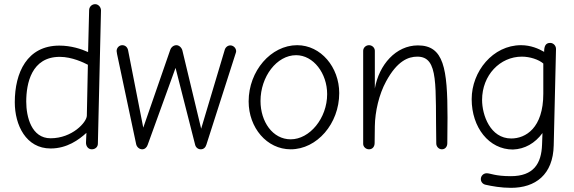

<svg xmlns="http://www.w3.org/2000/svg" viewBox="-20 -717 2755 922"><path d="M465 -667C465 -683 452 -697 437 -697C421 -697 408 -684 408 -668L403 -467C370 -482 321 -498 265 -498C110 -498 51 -368 51 -226C51 -116 105 -4 223 -4C302 -4 359 -46 395 -79L393 -34C392 -17 402 0 421 0C437 0 450 -11 450 -27ZM106 -229C106 -316 131 -444 267 -444C326 -444 383 -416 402 -406L397 -161C396 -130 327 -53 223 -53C131 -53 106 -156 106 -229Z M1114 -471C1114 -486 1101 -499 1086 -499C1073 -499 1062 -489 1059 -477L946 -99L856 -474C853 -487 841 -500 827 -500C813 -500 801 -489 798 -479L668 -104L595 -476C592 -490 582 -500 567 -500C552 -500 540 -487 540 -472C540 -469 541 -462 542 -458L634 -24C637 -11 649 0 663 0C675 0 685 -9 689 -21L823 -391L917 -22C920 -9 931 0 944 0C958 0 967 -9 971 -22L1112 -462C1113 -465 1114 -468 1114 -471Z M1376 0C1502 0 1609 -123 1609 -270C1609 -394 1521 -500 1407 -500C1281 -500 1174 -376 1174 -230C1174 -104 1261 0 1376 0ZM1402 -452C1485 -452 1551 -365 1551 -265C1551 -149 1467 -48 1376 -48C1289 -48 1231 -133 1231 -232C1231 -349 1309 -452 1402 -452Z M1780 -473C1780 -488 1767 -500 1752 -500C1737 -500 1724 -488 1724 -473V-26C1724 -12 1737 0 1752 0C1769 0 1779 -13 1779 -30L1780 -111C1781 -181 1800 -264 1834 -326C1887 -424 1940 -445 1984 -445C2089 -445 2070 -305 2075 -28C2075 -13 2087 0 2102 0C2118 0 2128 -13 2128 -29C2128.6 -73.4 2129 -114.5 2129 -152.3C2129 -389 2111.2 -499 1987 -499C1881 -499 1800 -406 1780 -292Z M2311 170C2342 177 2386 185 2434 185C2551 185 2636 122 2639 -19L2650 -482C2650 -498 2637 -511 2622 -511C2598 -511 2593 -492 2593 -468C2567 -483 2529 -500 2482 -500C2347 -500 2245 -374 2245 -241C2245 -105 2328 1 2443 1C2500 -1 2549 -29 2585 -78L2583 -23C2580 69 2542 129 2433 129C2357 129 2336 115 2317 115C2302 115 2289 127 2289 143C2289 156 2298 167 2311 170ZM2589 -267C2589 -102 2504 -52 2435 -52C2334 -52 2295 -165 2295 -237C2295 -356 2381 -445 2486 -445C2525 -445 2567 -431 2589 -412Z"/></svg>

Font: Comic Neue
Style: Normal
Weight: 400
Designer: Craig Rozynski
Foundry: Craig Rozynski
Version: Version 2.003